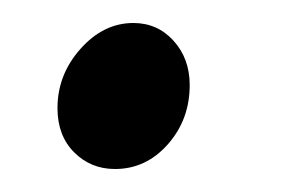

<svg xmlns="http://www.w3.org/2000/svg" viewBox="-20 -137 244 167"><path d="M80 10Q59 10 44.5 -4.5Q30 -19 30 -43Q30 -72 50 -94.5Q70 -117 96 -117Q117 -117 131 -101.5Q145 -86 145 -63Q145 -33 126 -11.5Q107 10 80 10Z"/></svg>

Font: Overlock
Style: Italic
Weight: 400
Designer: Dario Muhafara
Foundry: Dario Manuel Muhafara
Version: Version 1.001